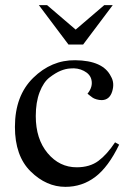

<svg xmlns="http://www.w3.org/2000/svg" viewBox="-20 -716 501 746"><path d="M443 -154Q401 -67 350 -28.5Q299 10 234 10Q160 10 99 -50Q38 -110 38 -223Q38 -344 109 -413.5Q180 -483 272 -482Q381 -481 411 -419Q426 -394 416 -361Q406 -328 376 -327Q365 -327 355 -330Q345 -333 340 -336.5Q335 -340 328 -345.5Q321 -351 320 -352Q342 -379 335 -407Q330 -428 306 -440.5Q282 -453 253 -450Q235 -449 215.5 -441Q196 -433 172.5 -415Q149 -397 134 -358Q119 -319 119 -265Q119 -176 165 -121Q211 -66 278 -66Q329 -66 362.5 -91Q396 -116 427 -163ZM418 -696 303 -543H246L131 -696H163L274 -601L385 -696Z"/></svg>

Font: GFS Artemisia
Style: Regular
Weight: 400
Designer: Takis Katsoulidis and George D. Matthiopoulos
Foundry: Takis Katsoulidis and George D. Matthiopoulos
Version: Version 1.0